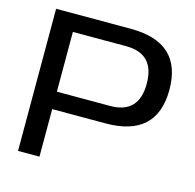

<svg xmlns="http://www.w3.org/2000/svg" viewBox="-99 -772 888 874"><g transform="rotate(15 344.5 -335.0)"><path d="M412.1 -669.9Q653.8 -669.9 653.8 -446.8Q653.8 -224.1 412.1 -224.1H161.1V0H60.1V-669.9ZM161.1 -306.2H412.1Q546.9 -306.2 546.9 -446.8Q546.9 -587.9 412.1 -587.9H161.1Z"/></g></svg>

Font: LT Wave
Style: Regular
Weight: 400
Designer: Daniel Lyons
Version: Version 2.5 (Glyphs App)